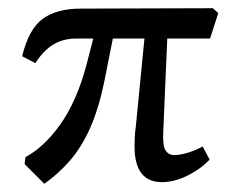

<svg xmlns="http://www.w3.org/2000/svg" viewBox="-20 -437 575 468"><path d="M234 -237Q220 -170 199 -123.5Q178 -77 150 -45Q122 -13 88 11L40 -37L42 -54Q87 -78 126.5 -133Q166 -188 190 -276L215 -373H261ZM491 -48Q468 -24 436 -8.5Q404 7 375 7Q341 7 324.5 -15Q308 -37 308 -79Q308 -87 308.5 -101Q309 -115 311 -128L335 -373H389L378 -117Q376 -82 383.5 -70.5Q391 -59 405 -59Q418 -59 437 -64.5Q456 -70 474 -80ZM165 -343Q134 -343 110 -328.5Q86 -314 66 -283L34 -300Q50 -366 84 -391Q118 -416 177 -416L499 -417L512 -405L492 -343Z"/></svg>

Font: Yrsa
Style: Regular
Weight: 400
Designer: Anna Giedrys (Yrsa+Rasa design), David Brezina (Yrsa art-direction, Rasa art-direction, design)
Foundry: Rosetta Type Foundry
Version: Version 2.004